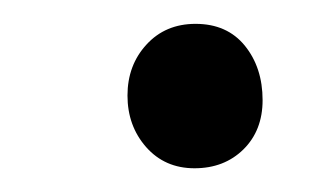

<svg xmlns="http://www.w3.org/2000/svg" viewBox="-20 -334 275 161"><path d="M144 -314Q170.4 -314 185.3 -295.7Q200.2 -277.3 200.2 -250Q200.2 -224.6 184.1 -208.7Q168 -192.9 143.1 -192.9Q118.2 -192.9 102.5 -210.7Q86.9 -228.5 86.9 -253.9Q86.9 -279.3 102.8 -296.6Q118.7 -314 144 -314Z"/></svg>

Font: Junicode SmCond
Style: Italic
Weight: 400
Width: 4
Italic angle: -11°
Designer: Peter S. Baker
Version: Version 2.206